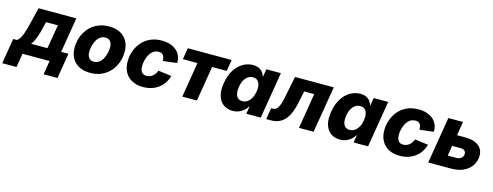

<svg xmlns="http://www.w3.org/2000/svg" viewBox="-77 -1268 5524 2151"><g transform="rotate(15 2685.0 -193.0)"><path d="M-53.7 160.6 -5.4 -132.8H36.1Q55.7 -142.6 71 -167.2Q86.4 -191.9 98.6 -225.8Q110.8 -259.8 120.6 -297.1Q130.4 -334.5 138.7 -369.1L180.2 -539.1H618.2L551.3 -132.8H635.7L586.9 160.6H425.8L452.6 0H138.2L111.8 160.6ZM202.1 -132.8H392.1L438.5 -410.2H300.8L291.5 -369.1Q272.5 -284.7 252 -227.3Q231.4 -169.9 202.1 -132.8Z M924.3 10.7Q848.1 10.7 794.4 -17.6Q740.7 -45.9 712.4 -97.4Q684.1 -148.9 684.1 -217.8Q684.1 -284.2 705.6 -343.5Q727.1 -402.8 767.8 -448.7Q808.6 -494.6 866.9 -520.8Q925.3 -546.9 998.5 -546.9Q1074.7 -546.9 1128.2 -518.8Q1181.6 -490.7 1210 -439.2Q1238.3 -387.7 1238.3 -318.4Q1238.3 -252.9 1217.3 -193.8Q1196.3 -134.8 1155.8 -88.6Q1115.2 -42.5 1056.9 -15.9Q998.5 10.7 924.3 10.7ZM931.6 -120.6Q967.3 -120.6 993.4 -140.6Q1019.5 -160.6 1035.9 -192.1Q1052.2 -223.6 1060.1 -258.8Q1067.9 -293.9 1067.9 -323.7Q1067.9 -353 1058.6 -373.5Q1049.3 -394 1032.2 -405Q1015.1 -416 991.2 -416Q955.1 -416 929.2 -396.2Q903.3 -376.5 886.7 -345.2Q870.1 -314 862.3 -279.1Q854.5 -244.1 854.5 -213.9Q854.5 -169.9 875 -145.3Q895.5 -120.6 931.6 -120.6Z M1536.1 10.7Q1461.9 10.7 1408.4 -18.1Q1355 -46.9 1326.4 -98.6Q1297.9 -150.4 1297.9 -219.7Q1297.9 -281.7 1317.9 -340.6Q1337.9 -399.4 1377.4 -446Q1417 -492.7 1475.6 -519.8Q1534.2 -546.9 1610.4 -546.9Q1663.1 -546.9 1705.8 -533Q1748.5 -519 1779.1 -492.9Q1809.6 -466.8 1825 -430.2Q1840.3 -393.6 1838.4 -348.1L1676.8 -328.6Q1676.8 -349.1 1673.1 -365.2Q1669.4 -381.3 1661.6 -392.8Q1653.8 -404.3 1640.9 -410.2Q1627.9 -416 1609.4 -416Q1572.3 -416 1545.7 -397Q1519 -377.9 1502 -346.9Q1484.9 -315.9 1476.6 -280.8Q1468.3 -245.6 1468.3 -213.4Q1468.3 -184.6 1476.1 -163.6Q1483.9 -142.6 1500.5 -131.3Q1517.1 -120.1 1542.5 -120.1Q1561.5 -120.1 1579.3 -126.5Q1597.2 -132.8 1612.5 -144.8Q1627.9 -156.7 1639.4 -173.6Q1650.9 -190.4 1657.7 -211.4L1813 -190.9Q1800.3 -144.5 1775.1 -107.4Q1750 -70.3 1714.4 -43.9Q1678.7 -17.6 1633.8 -3.4Q1588.9 10.7 1536.1 10.7Z M1991.7 0 2058.6 -406.7H1889.2L1911.1 -539.1H2419.9L2397.9 -406.7H2228.5L2161.1 0Z M2575.7 8.8Q2513.7 8.8 2469 -23.2Q2424.3 -55.2 2405.5 -117.2Q2386.7 -179.2 2401.9 -269Q2417.5 -361.8 2457.5 -423.3Q2497.6 -484.9 2552.5 -515.9Q2607.4 -546.9 2666.5 -546.9Q2708 -546.9 2735.8 -533.4Q2763.7 -520 2780.3 -498.3Q2796.9 -476.6 2804.2 -451.2H2807.6L2822.3 -539.1H2990.7L2901.4 0H2733.9L2748 -85.9H2743.7Q2728 -60.1 2703.9 -38.6Q2679.7 -17.1 2647.7 -4.2Q2615.7 8.8 2575.7 8.8ZM2653.8 -124.5Q2686 -124.5 2712.2 -142.6Q2738.3 -160.6 2756.1 -193.1Q2773.9 -225.6 2781.2 -269.5Q2788.6 -314 2781.5 -346.2Q2774.4 -378.4 2754.2 -396Q2733.9 -413.6 2701.2 -413.6Q2668.9 -413.6 2643.3 -395.8Q2617.7 -377.9 2600.3 -345.7Q2583 -313.5 2575.7 -269.5Q2568.8 -225.6 2575.2 -193.1Q2581.5 -160.6 2601.3 -142.6Q2621.1 -124.5 2653.8 -124.5Z M2965.3 0 2987.3 -131.3H3005.4Q3023.4 -131.3 3037.8 -139.4Q3052.2 -147.5 3064 -165.8Q3075.7 -184.1 3085.4 -214.1Q3095.2 -244.1 3104 -287.6L3154.8 -539.1H3604L3514.6 0H3344.7L3412.1 -408.7H3295.4L3265.6 -265.1Q3244.6 -166 3209.5 -108.2Q3174.3 -50.3 3127.7 -25.1Q3081.1 0 3024.9 0Z M3820.3 8.8Q3758.3 8.8 3713.6 -23.2Q3668.9 -55.2 3650.1 -117.2Q3631.3 -179.2 3646.5 -269Q3662.1 -361.8 3702.1 -423.3Q3742.2 -484.9 3797.1 -515.9Q3852.1 -546.9 3911.1 -546.9Q3952.6 -546.9 3980.5 -533.4Q4008.3 -520 4024.9 -498.3Q4041.5 -476.6 4048.8 -451.2H4052.2L4066.9 -539.1H4235.4L4146 0H3978.5L3992.7 -85.9H3988.3Q3972.7 -60.1 3948.5 -38.6Q3924.3 -17.1 3892.3 -4.2Q3860.4 8.8 3820.3 8.8ZM3898.4 -124.5Q3930.7 -124.5 3956.8 -142.6Q3982.9 -160.6 4000.7 -193.1Q4018.6 -225.6 4025.9 -269.5Q4033.2 -314 4026.1 -346.2Q4019 -378.4 3998.8 -396Q3978.5 -413.6 3945.8 -413.6Q3913.6 -413.6 3887.9 -395.8Q3862.3 -377.9 3845 -345.7Q3827.6 -313.5 3820.3 -269.5Q3813.5 -225.6 3819.8 -193.1Q3826.2 -160.6 3845.9 -142.6Q3865.7 -124.5 3898.4 -124.5Z M4513.2 10.7Q4439 10.7 4385.5 -18.1Q4332 -46.9 4303.5 -98.6Q4274.9 -150.4 4274.9 -219.7Q4274.9 -281.7 4294.9 -340.6Q4314.9 -399.4 4354.5 -446Q4394 -492.7 4452.6 -519.8Q4511.2 -546.9 4587.4 -546.9Q4640.1 -546.9 4682.9 -533Q4725.6 -519 4756.1 -492.9Q4786.6 -466.8 4802 -430.2Q4817.4 -393.6 4815.4 -348.1L4653.8 -328.6Q4653.8 -349.1 4650.1 -365.2Q4646.5 -381.3 4638.7 -392.8Q4630.9 -404.3 4617.9 -410.2Q4605 -416 4586.4 -416Q4549.3 -416 4522.7 -397Q4496.1 -377.9 4479 -346.9Q4461.9 -315.9 4453.6 -280.8Q4445.3 -245.6 4445.3 -213.4Q4445.3 -184.6 4453.1 -163.6Q4460.9 -142.6 4477.5 -131.3Q4494.1 -120.1 4519.5 -120.1Q4538.6 -120.1 4556.4 -126.5Q4574.2 -132.8 4589.6 -144.8Q4605 -156.7 4616.5 -173.6Q4627.9 -190.4 4634.8 -211.4L4790 -190.9Q4777.3 -144.5 4752.2 -107.4Q4727.1 -70.3 4691.4 -43.9Q4655.8 -17.6 4610.8 -3.4Q4565.9 10.7 4513.2 10.7Z M5010.3 -378.9H5172.9Q5246.6 -378.9 5295.7 -355.5Q5344.7 -332 5366 -289.6Q5387.2 -247.1 5377.4 -188.5Q5368.2 -131.3 5332.8 -88.9Q5297.4 -46.4 5240.7 -23.2Q5184.1 0 5110.4 0H4843.8L4933.1 -539.1H5103L5035.2 -130.9H5130.4Q5165 -130.9 5187 -146.2Q5209 -161.6 5213.4 -188.5Q5217.8 -216.8 5201.4 -232.9Q5185.1 -249 5150.4 -249H4988.8Z"/></g></svg>

Font: Inter 18pt ExtraBold
Style: Italic
Weight: 800
Italic angle: -9.3988°
Designer: Rasmus Andersson
Foundry: rsms
Version: Version 4.001;git-66647c0bb